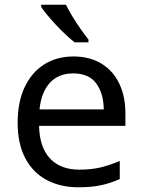

<svg xmlns="http://www.w3.org/2000/svg" viewBox="-20 -786 604 816"><path d="M292 -546Q361 -546 410.5 -516Q460 -486 486.5 -431.5Q513 -377 513 -304V-251H146Q148 -160 192.5 -112.5Q237 -65 317 -65Q368 -65 407.5 -74.5Q447 -84 489 -102V-25Q448 -7 408 1.5Q368 10 313 10Q237 10 178.5 -21Q120 -52 87.5 -113.5Q55 -175 55 -264Q55 -352 84.5 -415Q114 -478 167.5 -512Q221 -546 292 -546ZM291 -474Q228 -474 191.5 -433.5Q155 -393 148 -321H421Q420 -389 389 -431.5Q358 -474 291 -474ZM260 -766Q271 -744 287.5 -716.5Q304 -689 322.5 -663Q341 -637 356 -618V-606H297Q274 -624 245 -652.5Q216 -681 191.5 -709.5Q167 -738 155 -756V-766Z"/></svg>

Font: Noto Sans Old Sogdian
Style: Regular
Weight: 400
Designer: Monotype Design Team
Foundry: Monotype Imaging Inc.
Version: Version 2.002; ttfautohint (v1.8.4.7-5d5b)